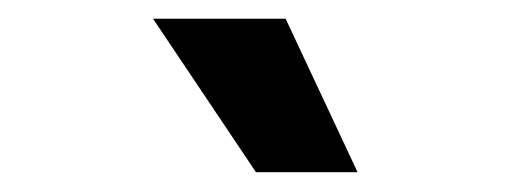

<svg xmlns="http://www.w3.org/2000/svg" viewBox="-20 -797 537 202"><path d="M249.3 -615.8 141 -777.3H280.5L356.2 -615.8Z"/></svg>

Font: InterMG
Style: Bold
Weight: 700
Designer: Rasmus Andersson
Foundry: rsms
Version: Version 3.019;December 26, 2023;FontCreator 15.0.0.2955 64-b